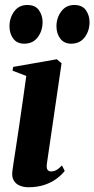

<svg xmlns="http://www.w3.org/2000/svg" viewBox="-20 -758 388 789"><path d="M96.5 11.5Q78.5 11.5 62.2 5.2Q46 -1 36.8 -16Q27.5 -31 31 -56Q31.5 -62 35.5 -87.5Q39.5 -113 45.5 -152.8Q51.5 -192.5 58.8 -241.2Q66 -290 73.5 -342.8Q81 -395.5 88 -446L31.5 -467.5L34 -483L213.5 -514.5L233 -498L172.5 -84.5Q170.5 -65.5 175.8 -59.5Q181 -53.5 189.5 -53.5Q201 -53.5 211 -58.8Q221 -64 234.5 -78L246 -55.5Q232 -38 210.8 -22.5Q189.5 -7 161 2.2Q132.5 11.5 96.5 11.5ZM79.5 -578.5Q50 -578.5 34.5 -599.2Q19 -620 19 -649.5Q19 -685 38.5 -711.2Q58 -737.5 92 -737.5Q125.5 -737.5 140.2 -715.8Q155 -694 155 -667.5Q155 -631.5 135.2 -605Q115.5 -578.5 79.5 -578.5ZM272.5 -578.5Q243.5 -578.5 227.8 -599.2Q212 -620 212 -649.5Q212 -685 231.8 -711.2Q251.5 -737.5 285 -737.5Q318.5 -737.5 333.2 -715.8Q348 -694 348 -667.5Q348 -631.5 328.2 -605Q308.5 -578.5 272.5 -578.5Z"/></svg>

Font: Merriweather 144pt
Style: Bold Italic
Weight: 700
Italic angle: -7.8°
Version: Version 2.101